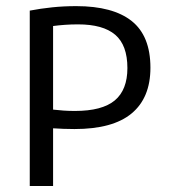

<svg xmlns="http://www.w3.org/2000/svg" viewBox="-20 -622 566 642"><path d="M79.5 0V-586.5Q116 -593.5 154.5 -597.5Q193 -601.5 235 -601.5Q357.5 -601.5 420.2 -551.8Q483 -502 483 -395.5Q483 -295 420.2 -242.8Q357.5 -190.5 229 -190.5Q210 -190.5 192.2 -191.2Q174.5 -192 157.5 -193V0ZM230.5 -251Q321.5 -251 363.8 -286.2Q406 -321.5 406 -394.5Q406 -471 365.2 -505.8Q324.5 -540.5 241 -540.5Q218 -540.5 197.2 -539Q176.5 -537.5 157.5 -535V-255.5Q175.5 -253.5 193.2 -252.2Q211 -251 230.5 -251Z"/></svg>

Font: Encode Sans SC SemiCondensed
Style: Regular
Weight: 400
Width: 4
Designer: Multiple Designers
Foundry: Impallari Type
Version: Version 3.002